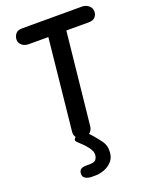

<svg xmlns="http://www.w3.org/2000/svg" viewBox="-229 -1120 1221 1558"><g transform="rotate(-20 381.0 -341.0)"><path d="M333.5 0Q297.5 0 276 -21.8Q254.5 -43.5 258 -75.5L340 -865H172Q135 -865 112.2 -885Q89.5 -905 90 -932.5Q91 -963 108.8 -983.5Q126.5 -1004 161.5 -1004H679.5Q714.5 -1004 738.5 -983.5Q762.5 -963 762.5 -932.5Q762.5 -905 744.5 -885Q726.5 -865 689.5 -865H495.5L411.5 -66.5Q409 -42 390.2 -21Q371.5 0 333.5 0ZM283 321.5Q253 321.5 230.8 309Q208.5 296.5 209 270.5Q209.5 243 225 231.5Q240.5 220 270.5 220H300.5Q342 220 354.5 204.8Q367 189.5 369.5 171Q373 148 364.5 128.8Q356 109.5 345 96Q327.5 73.5 310.5 56Q293.5 38.5 268 15.5Q252 1 257.8 -12Q263.5 -25 280.2 -33Q297 -41 313 -41Q335 -41 350.8 -34.2Q366.5 -27.5 380.5 -14.5Q396.5 1 408.2 15Q420 29 431.2 43.2Q442.5 57.5 456 74.5Q475 98 483.8 124Q492.5 150 489.5 188.5Q486.5 231 460 260.8Q433.5 290.5 394.8 306Q356 321.5 314.5 321.5Z"/></g></svg>

Font: Edu NSW ACT Cursive
Style: Regular
Weight: 400
Designer: Tina and Corey Anderson, Eben Sorkin, Mirko Velimirovic
Foundry: Sorkin Type Co.
Version: Version 2.000